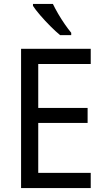

<svg xmlns="http://www.w3.org/2000/svg" viewBox="-20 -964 540 984"><path d="M445 0H88V-714H445V-636H176V-411H429V-334H176V-78H445ZM251 -944Q262 -921 278 -893.5Q294 -866 312 -840Q330 -814 345 -796V-784H288Q266 -802 238 -830Q210 -858 185.5 -886.5Q161 -915 149 -934V-944Z"/></svg>

Font: Noto Sans Kannada SemiCondensed
Style: Regular
Weight: 400
Width: 4
Designer: Jelle Bosma - Monotype Design Team
Foundry: Monotype Imaging Inc.
Version: Version 2.005; ttfautohint (v1.8.4.7-5d5b)